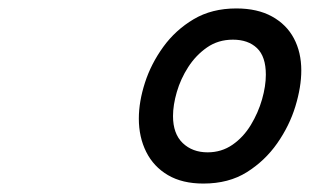

<svg xmlns="http://www.w3.org/2000/svg" viewBox="-20 -1318 734 455"><path d="M462 -883Q412 -883 378 -903Q344 -923 326.5 -958Q309 -993 309 -1037Q309 -1077 323.5 -1122Q338 -1167 367 -1207Q396 -1247 439 -1272.5Q482 -1298 540 -1298Q590 -1298 624.5 -1279Q659 -1260 676.5 -1227Q694 -1194 694 -1151Q694 -1112 680 -1066Q666 -1020 637 -978.5Q608 -937 565 -910Q522 -883 462 -883ZM472 -957Q505 -957 531 -975Q557 -993 574.5 -1022Q592 -1051 601 -1082.5Q610 -1114 610 -1141Q610 -1184 589 -1204Q568 -1224 532 -1224Q497 -1224 470.5 -1205.5Q444 -1187 426 -1159Q408 -1131 399 -1100Q390 -1069 390 -1043Q390 -1001 413 -979Q436 -957 472 -957Z"/></svg>

Font: Playwrite NL
Style: Regular
Weight: 400
Designer: Veronika Burian, José Scaglione
Foundry: TypeTogether
Version: Version 1.002